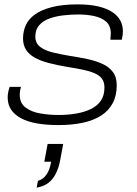

<svg xmlns="http://www.w3.org/2000/svg" viewBox="-20 -558 625 875"><path d="M247 12Q192 12 149 4.5Q106 -3 76 -19Q46 -35 30.5 -58.5Q15 -82 15 -114Q15 -126 17.5 -138.5Q20 -151 24 -162H76Q74 -158 72 -146.5Q70 -135 70 -126Q70 -88 96.5 -68Q123 -48 163.5 -41Q204 -34 247 -34Q290 -34 327.5 -40.5Q365 -47 394 -61Q423 -75 439.5 -99Q456 -123 456 -159Q456 -184 444.5 -199.5Q433 -215 410.5 -224.5Q388 -234 357 -240.5Q326 -247 287 -253Q239 -261 201.5 -271Q164 -281 138 -295.5Q112 -310 98.5 -331.5Q85 -353 85 -383Q85 -415 97.5 -443Q110 -471 139 -492Q168 -513 216 -525.5Q264 -538 334 -538Q390 -538 429 -528.5Q468 -519 492.5 -502.5Q517 -486 528.5 -464Q540 -442 540 -416Q540 -406 539 -398.5Q538 -391 535 -377H483Q483 -385 484 -391.5Q485 -398 485 -405Q485 -441 463.5 -459.5Q442 -478 408.5 -485Q375 -492 337 -492Q303 -492 268.5 -488Q234 -484 205 -473.5Q176 -463 158.5 -443Q141 -423 141 -391Q141 -361 163.5 -344Q186 -327 222.5 -318.5Q259 -310 300 -303Q340 -297 377.5 -289Q415 -281 445.5 -267.5Q476 -254 494 -230.5Q512 -207 512 -169Q512 -122 493.5 -87.5Q475 -53 440.5 -31Q406 -9 357 1.5Q308 12 247 12ZM147 297 153 266Q176 260 191.5 238Q207 216 213 179H182L197 98H268L255 168Q248 207 234 234Q220 261 199 276.5Q178 292 147 297Z"/></svg>

Font: Archivo Expanded Thin
Style: Italic
Weight: 250
Width: 7
Italic angle: -10°
Designer: Hector Gatti
Foundry: Omnibus-Type
Version: Version 2.001